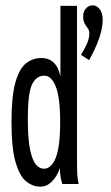

<svg xmlns="http://www.w3.org/2000/svg" viewBox="-20 -688 415 718"><path d="M327 -668Q342 -668 353 -653.5Q364 -639 364 -614Q364 -582 350 -542.5Q336 -503 313 -463L283 -483Q295 -502 304.5 -523Q314 -544 314 -564Q314 -575 308 -582.5Q302 -590 296.5 -600Q291 -610 291 -627Q291 -644 301 -656Q311 -668 327 -668ZM131 10Q102 10 77.5 -10Q53 -30 38 -82.5Q23 -135 23 -233Q23 -328 37.5 -379.5Q52 -431 77 -451Q102 -471 134 -471Q192 -471 206 -402V-666H268V-70Q268 -52 269 -35Q270 -18 274 0H213Q209 -13 206.5 -27Q204 -41 204 -59Q193 -28 174 -9Q155 10 131 10ZM144 -57Q172 -57 188.5 -98Q205 -139 205 -231Q205 -324 188.5 -364.5Q172 -405 146 -405Q115 -405 99.5 -371.5Q84 -338 84 -244Q84 -169 92.5 -128.5Q101 -88 114.5 -72.5Q128 -57 144 -57Z"/></svg>

Font: Inconsolata Condensed Medium
Style: Regular
Weight: 500
Width: 3
Monospace: yes
Designer: Raph Levien, Cyreal, Brenton Simpson
Foundry: Raph Levien, Cyreal, Google
Version: Version 3.100; ttfautohint (v1.8.4.7-5d5b)